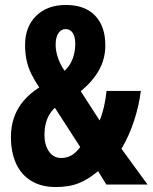

<svg xmlns="http://www.w3.org/2000/svg" viewBox="-20 -743 614 773"><path d="M245 -723Q322 -723 363 -680Q404 -637 404 -561Q404 -505 378 -459.5Q352 -414 305 -376L381 -258Q391 -281 398 -310.5Q405 -340 409 -377H547Q540 -319 520 -257.5Q500 -196 469 -144L574 0H408L375 -54Q357 -39 338.5 -27Q320 -15 299.5 -6.5Q279 2 255.5 6Q232 10 205 10Q145 10 104.5 -15.5Q64 -41 44 -86Q24 -131 24 -191Q24 -234 36.5 -270Q49 -306 74 -336Q99 -366 138 -391Q119 -419 106 -445.5Q93 -472 87 -500.5Q81 -529 81 -562Q81 -635 125.5 -679Q170 -723 245 -723ZM201 -309Q186 -295 177 -278.5Q168 -262 163.5 -242.5Q159 -223 159 -199Q159 -160 177 -133.5Q195 -107 226 -107Q250 -107 268.5 -118Q287 -129 303 -151ZM244 -626Q227 -626 215.5 -610Q204 -594 204 -562Q204 -538 213.5 -510Q223 -482 240 -458Q262 -478 272.5 -506.5Q283 -535 283 -566Q283 -596 272.5 -611Q262 -626 244 -626Z"/></svg>

Font: Noto Sans Display ExtraCondensed
Style: Bold
Weight: 700
Width: 2
Designer: Monotype Design Team
Foundry: Monotype Imaging Inc.
Version: Version 2.003